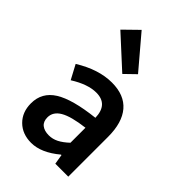

<svg xmlns="http://www.w3.org/2000/svg" viewBox="-269 -1008 1121 1121"><g transform="rotate(45 291.5 -447.5)"><path d="M53 -149Q53 -239 130.5 -287.5Q208 -336 379 -355Q376 -463 279 -463Q209 -463 122 -408L75 -496Q193 -569 302 -569Q405 -569 457.5 -507.5Q510 -446 510 -329V0H403L393 -61H389Q299 14 217 14Q144 14 98.5 -31Q53 -76 53 -149ZM379 -149V-273Q273 -260 226 -232.5Q179 -205 179 -159Q179 -124 200.5 -107Q222 -90 259 -90Q290 -90 318.5 -104.5Q347 -119 379 -149ZM118 -822 207 -909 375 -711 309 -647Z"/></g></svg>

Font: Merged Yaku Han JP SemiBold
Style: Regular
Weight: 600
Designer: Ryoko NISHIZUKA 西塚涼子 (kana, bopomofo & ideographs); Paul D. Hunt (Latin, Greek & Cyrillic); Sandoll Communications 산돌커뮤니
Foundry: Adobe
Version: Version 2.004